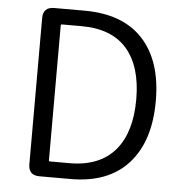

<svg xmlns="http://www.w3.org/2000/svg" viewBox="-52 -782 788 832"><g transform="rotate(5 341.5 -366.0)"><path d="M150 0Q102 0 102 -48V-684Q102 -732 150 -732H282Q449 -732 536.5 -637.5Q624 -543 624 -368.5Q624 -194 537 -97Q450 0 285 0ZM185 -73Q185 -68 190 -68H275Q406 -68 474 -148Q539 -226 539 -368.5Q539 -511 473 -587.5Q407 -664 275 -664H190Q185 -664 185 -659Z"/></g></svg>

Font: Resource Han Rounded KR Normal
Style: Regular
Weight: 350
Designer: Cyano Hao (round all glyphs); Ryoko NISHIZUKA 西塚涼子 (kana, bopomofo & ideographs); Paul D. Hunt (Latin, Greek & Cyrillic)
Foundry: Cyano Hao
Version: 0.990